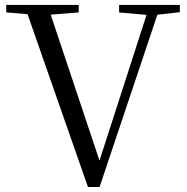

<svg xmlns="http://www.w3.org/2000/svg" viewBox="-20 -748 754 775"><path d="M335 6.7H382L628.4 -728H584.4L377 -85.6L372.8 -70.9H391.2L171.6 -728H78.1ZM5.2 -698 136.9 -686.9H157.9L297.6 -697.8V-728H5.2ZM460.8 -697.8 581.9 -686.9H598.5L706 -698.8V-728H460.8Z"/></svg>

Font: Source Han Serif CN VF
Style: Regular
Weight: 250
Designer: Ryoko NISHIZUKA 西塚涼子 (kana & ideographs); Frank Grießhammer (Latin, Greek & Cyrillic); Wenlong ZHANG 张文龙 (bopomofo); San
Foundry: Adobe
Version: Version 2.002;hotconv 1.1.0;makeotfexe 2.6.0